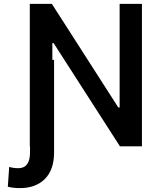

<svg xmlns="http://www.w3.org/2000/svg" viewBox="-20 -747 760 980"><path d="M704.5 -727.3V0H592.3L253.6 -527H247.2V-441.4H256V31.2Q256 119.3 209.3 166.2Q162.6 213.1 82 213.1Q65.3 213.1 50.6 211.6Q35.9 210.2 19.9 206L27 104.8Q47.2 111.5 73.2 111.5Q133.2 111.5 133.2 31.2V0H132.1V-727.3H244.7L583.8 -198.5H590.6V-727.3Z"/></svg>

Font: Interface Medium
Style: Regular
Weight: 500
Designer: Rasmus Andersson
Foundry: rsms
Version: Version 1.8